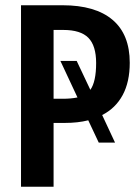

<svg xmlns="http://www.w3.org/2000/svg" viewBox="-20 -711 529 731"><path d="M369 -273 418 -168H356L316 -253Q277 -243 227 -243H184V0H60V-691H218Q343 -691 408.5 -635.5Q474 -580 474 -472Q474 -399 447 -349Q420 -299 369 -273ZM275 -340 210 -479H272L324 -369Q346 -400 346 -471Q346 -537 316.5 -567Q287 -597 221 -597H184V-335H220Q250 -335 275 -340Z"/></svg>

Font: Fira Sans Compressed Medium
Style: Regular
Weight: 500
Width: 1
Designer: bBox Type GmbH & Carrois Corporate GbR & Edenspiekermann AG
Foundry: bBox Type GmbH & Carrois Corporate GbR & Edenspiekermann AG
Version: Version 4.301